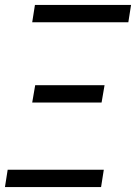

<svg xmlns="http://www.w3.org/2000/svg" viewBox="-20 -755 549 775"><path d="M110 -665 121 -735H509L498 -665ZM390 -341H110L122 -411H402ZM0 0 11 -70H399L388 0Z"/></svg>

Font: Iosevka Custom
Style: Italic
Weight: 400
Italic angle: -9°
Monospace: yes
Designer: Belleve Invis
Foundry: Belleve Invis
Version: Version 30.3.3; ttfautohint (v1.8.3)